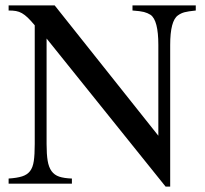

<svg xmlns="http://www.w3.org/2000/svg" viewBox="-20 -682 762 713"><path d="M595 11 153 -539V-147Q153 -109 157 -85Q161 -61 171.5 -46.5Q182 -32 200 -26Q218 -20 247 -19V0H12V-19Q43 -21 62 -27Q81 -33 91.5 -46.5Q102 -60 105.5 -84Q109 -108 109 -147V-588Q94 -606 83 -616.5Q72 -627 61.5 -633Q51 -639 39.5 -641Q28 -643 12 -643V-662H183L568 -178V-515Q568 -607 539 -627Q528 -634 514.5 -637.5Q501 -641 472 -643V-662H707V-643Q678 -640 665 -636.5Q652 -633 641 -625Q612 -605 612 -515V11Z"/></svg>

Font: Klingon pIqaD HaSta
Style: Regular
Weight: 400
Width: 0
Designer: Mike Neff (qa'vaj)
Foundry: Mike Neff and Michael Everson
Version: Version 2.003